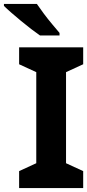

<svg xmlns="http://www.w3.org/2000/svg" viewBox="-65 -954 442 974"><path d="M357 0H32V-86L119 -126V-588L32 -628V-714H357V-628L270 -588V-126L357 -86ZM122 -934Q137 -912 157.5 -884.5Q178 -857 199.5 -831.5Q221 -806 237 -787V-774H138Q119 -787 93.5 -806.5Q68 -826 41.5 -848Q15 -870 -8 -890Q-31 -910 -45 -924V-934Z"/></svg>

Font: Noto Sans IKEA
Style: Bold
Weight: 600
Designer: Monotype Design Team
Foundry: Monotype Imaging Inc.
Version: Version 2.001